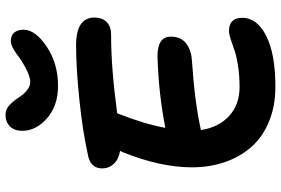

<svg xmlns="http://www.w3.org/2000/svg" viewBox="-180 -836 1011 691"><g transform="rotate(-90 325.5 -490.5)"><path d="M361.8 -787.1Q290.5 -787.1 245.4 -826.7Q200.2 -866.2 200.2 -916Q200.2 -943.8 215.8 -960Q231.4 -976.1 257.8 -976.1Q275.4 -976.1 288.1 -965.8Q300.8 -955.6 314.9 -936Q325.7 -919.9 332.8 -911.4Q339.8 -902.8 351.6 -895Q363.3 -887.2 376 -887.2Q405.3 -887.2 462.9 -925.8Q495.1 -950.2 509.3 -954.6Q517.1 -957 523.9 -957Q543.5 -957 553.7 -944.8Q564 -932.6 564 -911.1Q564 -868.7 503.2 -827.9Q442.4 -787.1 361.8 -787.1ZM358.9 -4.9Q288.6 -4.9 232.9 -28.1Q177.2 -51.3 141.6 -92Q106 -132.8 87.4 -187.3Q68.8 -241.7 68.8 -305.2Q68.8 -418.5 123 -553.2Q124 -555.2 125.5 -558.6Q127 -562 127.9 -564Q97.7 -568.8 81.3 -586.4Q64.9 -604 64.9 -627.9Q64.9 -667.5 106.9 -678.2Q197.8 -698.7 312.7 -710.4Q427.7 -722.2 507.8 -722.2Q607.9 -722.2 607.9 -655.8Q607.9 -628.9 592 -612.5Q576.2 -596.2 545.9 -596.2Q424.8 -596.2 263.2 -574.2Q224.6 -476.6 210.9 -400.9Q334 -425.3 469.2 -429.2Q539.1 -429.2 539.1 -380.9Q539.1 -345.2 515.1 -326.4Q491.2 -307.6 452.1 -305.2Q303.7 -295.4 203.1 -272.9Q212.4 -209.5 253.4 -171.6Q294.4 -133.8 357.9 -133.8Q399.4 -133.8 435.8 -139.6Q472.2 -145.5 492.2 -152.8Q512.2 -160.2 530.5 -166Q548.8 -171.9 559.1 -171.9Q606.9 -171.9 606.9 -124Q606.9 -70.8 541.7 -37.8Q476.6 -4.9 358.9 -4.9Z"/></g></svg>

Font: Shantell Sans Bouncy
Style: Regular
Weight: 600
Designer: Stephen Nixon, Anya Danilova, Shantell Martin
Foundry: Arrow Type
Version: Version 1.006;[9816181b4]